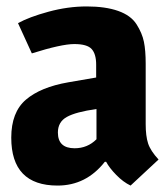

<svg xmlns="http://www.w3.org/2000/svg" viewBox="-20 -565 521 597"><path d="M279 -364Q279 -397 265 -412.5Q251 -428 211 -428Q171 -428 79 -399L36 -493Q70 -512 130.5 -528.5Q191 -545 249.5 -545Q308 -545 347.5 -531Q387 -517 404.5 -489.5Q422 -462 427.5 -435Q433 -408 433 -367V-179Q433 -142 440.5 -119Q448 -96 473 -69L386 12Q363 1 341.5 -21Q320 -43 310 -62H306Q248 12 159 12Q15 12 15 -137Q15 -216 60.5 -255Q106 -294 192 -309L279 -324ZM160 -153Q160 -104 212 -104Q252 -104 280 -132V-226Q216 -217 188 -201.5Q160 -186 160 -153Z"/></svg>

Font: Magra
Style: Bold
Weight: 600
Designer: Viviana Monsalve
Foundry: Viviana Monsalve
Version: Version 1.001